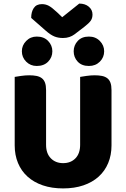

<svg xmlns="http://www.w3.org/2000/svg" viewBox="-20 -1035 704 1071"><path d="M602 -224Q602 -170 583.5 -125.5Q565 -81 530 -49.5Q495 -18 445 -1Q395 16 332 16Q269 16 219 -1Q169 -18 134 -49.5Q99 -81 80.5 -125.5Q62 -170 62 -224V-606Q73 -608 97 -611.5Q121 -615 143 -615Q166 -615 183.5 -611.5Q201 -608 213 -599Q225 -590 231 -574Q237 -558 237 -532V-227Q237 -179 263.5 -152Q290 -125 332 -125Q375 -125 401 -152Q427 -179 427 -227V-606Q438 -608 462 -611.5Q486 -615 508 -615Q531 -615 548.5 -611.5Q566 -608 578 -599Q590 -590 596 -574Q602 -558 602 -532ZM327 -939 422 -1015Q455 -1015 475.5 -997.5Q496 -980 496 -954Q496 -934 486.5 -920Q477 -906 450 -885L395 -843Q383 -834 367 -828.5Q351 -823 331 -823Q304 -823 282.5 -832Q261 -841 235 -864L154 -935Q154 -969 168.5 -990.5Q183 -1012 214 -1012Q234 -1012 251.5 -1003Q269 -994 301 -964ZM391 -749Q391 -782 413.5 -806.5Q436 -831 476 -831Q513 -831 537 -806.5Q561 -782 561 -749Q561 -715 537 -691Q513 -667 476 -667Q436 -667 413.5 -691Q391 -715 391 -749ZM102 -749Q102 -782 126 -806.5Q150 -831 185 -831Q225 -831 248.5 -806.5Q272 -782 272 -749Q272 -715 248.5 -691Q225 -667 185 -667Q150 -667 126 -691Q102 -715 102 -749Z"/></svg>

Font: Baloo Paaji
Style: Regular
Weight: 400
Designer: Shuchita Grover and Ek Type
Foundry: Ek Type
Version: Version 1.443;PS 1.000;hotconv 16.6.51;makeotf.lib2.5.65220;